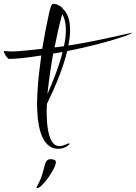

<svg xmlns="http://www.w3.org/2000/svg" viewBox="-145 -760 708 1000"><path d="M158 15C190 15 211 -2 215 -7C217 -9 218 -10 218 -11C218 -13 216 -13 214 -13C212 -13 207 -12 201 -9C194 -6 180 1 165 1C150 1 134 -6 122 -29C105 -61 98 -114 98 -179C98 -182 98 -186 98 -189L99 -208C99 -211 99 -215 99 -218C142 -306 184 -405 205 -494C314 -515 428 -545 512 -574C526 -579 546 -590 543 -589C543 -590 543 -590 543 -590C542 -590 541 -589 539 -589C450 -569 320 -539 211 -523C217 -552 220 -579 220 -604C220 -651 209 -690 182 -715C175 -727 155 -737 139 -740C138 -740 137 -740 135 -740C122 -740 119 -725 112 -698C99 -639 86 -573 75 -506C-1 -498 -45 -492 -85 -492C-98 -492 -110 -493 -123 -494C-123 -494 -123 -494 -124 -494C-124 -494 -125 -493 -125 -492C-125 -491 -124 -487 -121 -481C-117 -470 -103 -453 -98 -453C-59 -453 1 -460 70 -471C61 -407 54 -345 51 -294C50 -277 48 -251 48 -222C48 -123 64 15 158 15ZM139 -513C151 -573 164 -633 179 -686C192 -665 198 -638 198 -603C198 -578 195 -550 188 -519ZM102 -270C109 -337 119 -409 132 -481C148 -484 164 -486 181 -489C164 -420 134 -343 102 -270ZM50 220C72 220 146 120 146 84C146 77 142 73 133 71C128 70 123 69 118 69C78 69 95 128 50 206C47 211 45 215 45 216C45 219 47 220 50 220Z"/></svg>

Font: Comforter
Style: Regular
Weight: 400
Designer: Robert E. Leuschke
Foundry: Robert E. Leuschke
Version: Version 1.013; ttfautohint (v1.8.3)